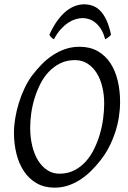

<svg xmlns="http://www.w3.org/2000/svg" viewBox="-20 -844 585 879"><path d="M457 -369.1Q457 -410.2 448.2 -446.5Q439.5 -482.9 422.4 -510Q405.3 -537.1 380.4 -553Q355.5 -568.8 323.2 -568.8Q286.1 -568.8 256.6 -554.4Q227.1 -540 204.1 -516.1Q181.2 -492.2 165 -460.4Q148.9 -428.7 138.4 -394.5Q127.9 -360.4 123 -325.4Q118.2 -290.5 118.2 -259.8Q118.2 -214.4 127.7 -175.5Q137.2 -136.7 154.8 -108.6Q172.4 -80.6 197 -64.7Q221.7 -48.8 252 -48.8Q289.6 -48.8 319.6 -64Q349.6 -79.1 372.3 -104.2Q395 -129.4 411.1 -162.4Q427.2 -195.3 437.5 -231Q447.8 -266.6 452.4 -302.5Q457 -338.4 457 -369.1ZM529.8 -377.9Q529.8 -343.3 524.2 -307.6Q518.6 -272 507.1 -237.3Q495.6 -202.6 478.8 -170.2Q461.9 -137.7 439.9 -109.9Q419.4 -83.5 396.2 -60.8Q373 -38.1 346.9 -21.2Q320.8 -4.4 291.7 5.4Q262.7 15.1 230 15.1Q183.1 15.1 148.2 -4.9Q113.3 -24.9 90.1 -59.3Q66.9 -93.8 55.4 -139.6Q43.9 -185.5 43.9 -236.8Q43.9 -267.6 49.6 -302Q55.2 -336.4 65.7 -370.8Q76.2 -405.3 91.3 -437.7Q106.4 -470.2 126 -497.1Q146.5 -524.4 170.2 -548.6Q193.8 -572.8 220.9 -590.8Q248 -608.9 278.8 -619.4Q309.6 -629.9 344.2 -629.9Q392.1 -629.9 427.2 -609.9Q462.4 -589.8 485.1 -555.4Q507.8 -521 518.8 -475.1Q529.8 -429.2 529.8 -377.9ZM206.1 -685.1Q224.1 -724.6 243.9 -751.2Q263.7 -777.8 284.2 -793.9Q304.7 -810.1 325.2 -817.1Q345.7 -824.2 365.2 -824.2Q386.7 -824.2 405.5 -817.1Q424.3 -810.1 439.9 -793.7Q455.6 -777.3 467.8 -750.7Q480 -724.1 488.3 -685.1Q481.4 -676.8 475.1 -672.4Q468.8 -668 461.4 -664.1Q454.6 -690.9 443.1 -709.5Q431.6 -728 417.7 -739.5Q403.8 -751 388.4 -756.1Q373 -761.2 359.4 -761.2Q343.8 -761.2 326.4 -756.1Q309.1 -751 291.7 -739.5Q274.4 -728 257.6 -709.5Q240.7 -690.9 227.1 -664.1Q220.2 -668 215.6 -671.9Q210.9 -675.8 206.1 -685.1Z"/></svg>

Font: Gentium Plus Afr
Style: Italic
Weight: 400
Italic angle: -8°
Designer: J. Victor Gaultney, Annie Olsen, Iska Routamaa, Becca Hirsbrunner
Foundry: SIL International
Version: Version 5.000